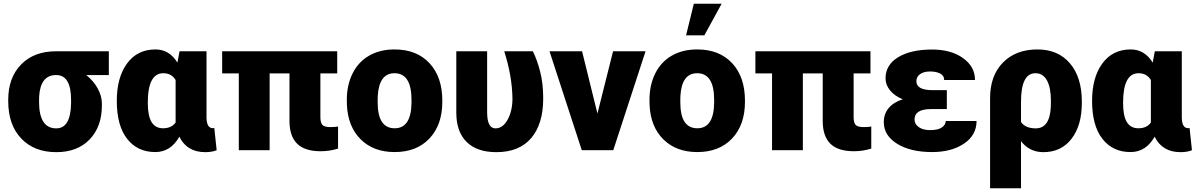

<svg xmlns="http://www.w3.org/2000/svg" viewBox="-20 -802 6383 1025"><path d="M561 -401.4H440.4Q480 -369.6 502 -329.1Q523.9 -288.6 523.9 -249V-238.8Q523.9 -125.5 458.5 -57.6Q393.1 10.3 280.3 10.3Q162.6 10.3 93.3 -62.7Q23.9 -135.7 23.9 -262.2V-269Q23.9 -387.2 92.8 -457.8Q161.6 -528.3 279.3 -528.3Q279.3 -527.8 279.8 -527.8V-528.3H561ZM188.5 -258.8Q188.5 -116.7 280.3 -116.7Q356.9 -116.7 359.4 -249.5V-269Q359.4 -401.4 279.8 -401.4Q195.8 -401.4 189 -287.1Z M1082.5 -528.3V-172.4Q1084 -117.7 1116.2 -117.7Q1121.6 -117.7 1124 -119.1L1136.7 0Q1111.8 10.3 1075.7 10.3Q978 10.3 937.5 -72.3Q891.1 9.8 809.1 9.8Q713.9 9.8 658.7 -60.8Q603.5 -131.3 603.5 -263.2Q603.5 -388.7 658.4 -463.4Q713.4 -538.1 810.1 -538.1Q883.8 -538.1 927.2 -467.8L938.5 -528.3ZM769 -252.9Q769 -183.1 789.3 -150.1Q809.6 -117.2 850.6 -117.2Q895.5 -117.2 917.5 -147.9V-375Q895.5 -411.1 851.6 -411.1Q769 -411.1 769 -252.9Z M1780.3 -410.2H1690.4V-176.8Q1690.4 -147 1701.2 -135.3Q1711.9 -123.5 1743.7 -123.5Q1768.1 -123.5 1784.7 -126.5V-8.8Q1740.2 5.4 1691.9 5.4Q1606.9 5.4 1566.2 -34.9Q1525.4 -75.2 1525.4 -156.2V-410.2H1419.4V0H1254.9V-410.2H1166V-528.3H1780.3Z M1831.5 -269Q1831.5 -348.1 1862.3 -409.9Q1893.1 -471.7 1950.7 -504.9Q2008.3 -538.1 2085.9 -538.1Q2204.6 -538.1 2272.9 -464.6Q2341.3 -391.1 2341.3 -264.6V-258.8Q2341.3 -135.3 2272.7 -62.7Q2204.1 9.8 2086.9 9.8Q1974.1 9.8 1905.8 -57.9Q1837.4 -125.5 1832 -241.2ZM1996.1 -258.8Q1996.1 -185.5 2019 -151.4Q2042 -117.2 2086.9 -117.2Q2174.8 -117.2 2176.8 -252.4V-269Q2176.8 -411.1 2085.9 -411.1Q2003.4 -411.1 1996.6 -288.6Z M2580.6 -528.3V-202.6Q2580.6 -116.7 2625 -116.7Q2664.6 -116.7 2690.2 -163.6Q2715.8 -210.4 2715.8 -276.4Q2713.9 -396.5 2671.9 -528.3H2824.7Q2847.2 -483.4 2863.5 -420.2Q2879.9 -356.9 2879.9 -276.4Q2879.9 -139.6 2815.7 -64.7Q2751.5 10.3 2629.9 10.3Q2527.3 10.3 2472.2 -43.2Q2417 -96.7 2416 -197.3V-528.3Z M3169.4 -195.8 3252.9 -528.3H3426.3L3253.9 0H3085.9L2913.6 -528.3H3087.4Z M3447.3 -269Q3447.3 -348.1 3478 -409.9Q3508.8 -471.7 3566.4 -504.9Q3624 -538.1 3701.7 -538.1Q3820.3 -538.1 3888.7 -464.6Q3957 -391.1 3957 -264.6V-258.8Q3957 -135.3 3888.4 -62.7Q3819.8 9.8 3702.6 9.8Q3589.8 9.8 3521.5 -57.9Q3453.1 -125.5 3447.8 -241.2ZM3611.8 -258.8Q3611.8 -185.5 3634.8 -151.4Q3657.7 -117.2 3702.6 -117.2Q3790.5 -117.2 3792.5 -252.4V-269Q3792.5 -411.1 3701.7 -411.1Q3619.1 -411.1 3612.3 -288.6ZM3684.1 -782.2H3832.5L3740.2 -613.3H3642.6Z M4627 -410.2H4537.1V-176.8Q4537.1 -147 4547.9 -135.3Q4558.6 -123.5 4590.3 -123.5Q4614.7 -123.5 4631.3 -126.5V-8.8Q4586.9 5.4 4538.6 5.4Q4453.6 5.4 4412.8 -34.9Q4372.1 -75.2 4372.1 -156.2V-410.2H4266.1V0H4101.6V-410.2H4012.7V-528.3H4627Z M4862.3 -164.1Q4862.3 -139.2 4885 -123.3Q4907.7 -107.4 4944.8 -107.4Q4988.3 -107.4 5008.5 -121.8Q5028.8 -136.2 5028.8 -156.2H5193.4Q5193.4 -80.6 5126.5 -35.4Q5059.6 9.8 4956.1 9.8Q4840.8 9.8 4769.5 -34.4Q4698.2 -78.6 4698.2 -149.4Q4698.2 -194.3 4724.4 -225.3Q4750.5 -256.3 4799.3 -272Q4756.3 -289.6 4731.9 -319.1Q4707.5 -348.6 4707.5 -383.8Q4707.5 -455.6 4774.9 -496.6Q4842.3 -537.6 4956.1 -537.6Q5057.1 -537.6 5121.1 -491.9Q5185.1 -446.3 5185.1 -375H5020.5Q5020.5 -398.4 4999.3 -409.4Q4978 -420.4 4945.3 -420.4Q4911.6 -420.4 4891.8 -406.2Q4872.1 -392.1 4872.1 -368.7Q4872.1 -320.8 4957.5 -320.8H5034.7V-219.7H4950.7Q4862.3 -219.7 4862.3 -164.1Z M5518.6 -538.1Q5628.9 -538.1 5692.1 -463.6Q5755.4 -389.2 5755.4 -259.8V-252.9Q5755.4 -132.3 5700.4 -61Q5645.5 10.3 5549.8 10.3Q5476.1 10.3 5430.7 -48.3V203.1H5265.6V-278.3Q5265.6 -398.4 5334.5 -468.3Q5403.3 -538.1 5518.6 -538.1ZM5430.7 -150.4Q5454.6 -116.7 5509.3 -116.7Q5584 -116.7 5589.8 -231L5590.3 -263.2Q5590.3 -334 5569.3 -372.6Q5548.3 -411.1 5507.8 -411.1Q5430.7 -411.1 5430.7 -258.8Z M6289.1 -528.3V-172.4Q6290.5 -117.7 6322.8 -117.7Q6328.1 -117.7 6330.6 -119.1L6343.3 0Q6318.4 10.3 6282.2 10.3Q6184.6 10.3 6144 -72.3Q6097.7 9.8 6015.6 9.8Q5920.4 9.8 5865.2 -60.8Q5810.1 -131.3 5810.1 -263.2Q5810.1 -388.7 5865 -463.4Q5919.9 -538.1 6016.6 -538.1Q6090.3 -538.1 6133.8 -467.8L6145 -528.3ZM5975.6 -252.9Q5975.6 -183.1 5995.8 -150.1Q6016.1 -117.2 6057.1 -117.2Q6102.1 -117.2 6124 -147.9V-375Q6102.1 -411.1 6058.1 -411.1Q5975.6 -411.1 5975.6 -252.9Z"/></svg>

Font: Sadagaat-English
Style: Regular
Weight: 900
Designer: Ahmed alsheikh
Foundry: Ahmed alsheikh Design
Version: Version 2.137;January 17, 2018;FontCreator 11.0.0.2408 64-bi